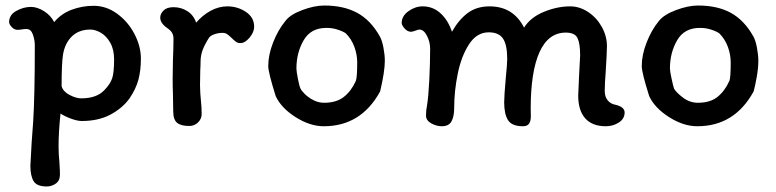

<svg xmlns="http://www.w3.org/2000/svg" viewBox="-20 -453 2808 695"><path d="M43 -345Q32 -345 22.5 -355Q13 -365 13 -373Q13 -399 39 -413.5Q65 -428 92 -428Q115 -428 139.5 -412.5Q164 -397 176 -373Q202 -404 240 -418Q278 -432 319 -432Q365 -432 404.5 -403Q444 -374 467 -329.5Q490 -285 490 -241Q490 -198 481 -164.5Q472 -131 449 -97Q423 -61 379.5 -38Q336 -15 276 -15Q260 -15 237 -23.5Q214 -32 199 -42Q192 26 192 76Q192 106 195 133Q197 165 197 179Q197 201 182 211.5Q167 222 149 222Q113 222 101.5 202.5Q90 183 90 147Q94 61 100 -12Q106 -102 106 -290Q106 -308 99 -328Q92 -348 76 -348Q67 -348 59 -346.5Q51 -345 43 -345ZM274 -97Q331 -97 359 -128Q380 -150 386.5 -171Q393 -192 393 -238Q393 -274 379 -298.5Q365 -323 345 -334.5Q325 -346 307 -346Q266 -346 240.5 -321.5Q215 -297 208 -255Q203 -222 203 -141Q208 -122 231.5 -109.5Q255 -97 274 -97Z M560 -389Q560 -403 572 -415Q584 -427 608 -427Q636 -427 658.5 -412.5Q681 -398 690 -371Q713 -398 742.5 -414Q772 -430 803 -430Q840 -430 870 -410Q900 -390 900 -356Q900 -337 883.5 -317Q867 -297 850 -297Q841 -297 834.5 -301.5Q828 -306 819 -315Q809 -325 802 -329.5Q795 -334 786 -334Q770 -334 756 -329Q742 -324 737 -317Q721 -292 713.5 -272Q706 -252 706 -229Q706 -212 705 -202L704 -145Q704 -132 705 -116Q706 -100 707 -92Q710 -65 710 -40Q710 -23 697 -10Q684 3 665 3Q635 3 621 -8.5Q607 -20 607 -51L606 -115Q605 -134 605 -169L606 -235Q608 -283 608 -313Q608 -324 603.5 -333Q599 -342 586 -351Q560 -369 560 -389Z M1373 -233Q1373 -194 1356 -122Q1287 4 1152 4Q1102 4 1050 -29Q998 -62 978 -105Q951 -191 951 -214Q951 -254 968.5 -299Q986 -344 1013 -377Q1030 -400 1074 -416.5Q1118 -433 1154 -433Q1224 -433 1273 -406.5Q1322 -380 1355 -321Q1363 -307 1368 -280.5Q1373 -254 1373 -233ZM1273 -227Q1273 -256 1262.5 -284Q1252 -312 1232 -332Q1230 -334 1221 -338.5Q1212 -343 1196.5 -347.5Q1181 -352 1161 -352Q1105 -352 1079 -307Q1053 -262 1053 -205Q1053 -195 1058.5 -167Q1064 -139 1068 -132Q1071 -125 1083.5 -112.5Q1096 -100 1114.5 -90.5Q1133 -81 1153 -81Q1198 -81 1225 -102.5Q1252 -124 1268 -160Q1273 -173 1273 -227Z M2076 -176 2080 -253Q2080 -295 2070.5 -315Q2061 -335 2028 -335Q1965 -335 1933 -264.5Q1901 -194 1901 -59Q1901 -53 1901.5 -34.5Q1902 -16 1895.5 -6Q1889 4 1873 4Q1833 4 1819 -18Q1805 -40 1805 -83Q1805 -105 1811 -173Q1816 -221 1816 -240Q1816 -290 1801 -313Q1786 -336 1749 -336Q1706 -336 1678 -293Q1650 -250 1637 -186.5Q1624 -123 1624 -61Q1624 -32 1614.5 -14Q1605 4 1579 4Q1560 4 1541 -6.5Q1522 -17 1522 -35Q1522 -54 1526 -73Q1531 -104 1534 -164Q1537 -224 1537 -277Q1537 -301 1525.5 -323.5Q1514 -346 1498 -346Q1494 -346 1483.5 -342Q1473 -338 1468 -338Q1455 -338 1444.5 -350Q1434 -362 1434 -370Q1434 -395 1458.5 -412.5Q1483 -430 1510 -430Q1547 -430 1574.5 -405Q1602 -380 1616 -338Q1640 -381 1672.5 -405.5Q1705 -430 1752 -430Q1838 -430 1877 -353Q1900 -390 1948.5 -410Q1997 -430 2044 -430Q2078 -430 2109 -409.5Q2140 -389 2158.5 -355.5Q2177 -322 2177 -286Q2177 -263 2172 -185Q2171 -172 2170 -156.5Q2169 -141 2169 -124Q2169 -103 2179.5 -90Q2190 -77 2207 -74Q2241 -66 2241 -46Q2241 -23 2220 -9.5Q2199 4 2173 4Q2124 4 2098.5 -24.5Q2073 -53 2073 -107Z M2725 -233Q2725 -206 2719 -173Q2713 -140 2708 -122Q2639 4 2504 4Q2454 4 2402 -29Q2350 -62 2330 -105Q2303 -190 2303 -214Q2303 -254 2320.5 -299Q2338 -344 2365 -377Q2383 -400 2427 -416.5Q2471 -433 2507 -433Q2577 -433 2625.5 -406.5Q2674 -380 2707 -321Q2715 -307 2720 -280.5Q2725 -254 2725 -233ZM2625 -227Q2625 -256 2614.5 -284Q2604 -312 2584 -332Q2582 -334 2573 -338.5Q2564 -343 2548.5 -347.5Q2533 -352 2513 -352Q2457 -352 2431 -307Q2405 -262 2405 -205Q2405 -196 2411 -168Q2417 -140 2420 -132Q2428 -118 2452.5 -99.5Q2477 -81 2506 -81Q2551 -81 2577.5 -102.5Q2604 -124 2620 -160Q2625 -170 2625 -227Z"/></svg>

Font: Itim
Style: Regular
Weight: 400
Designer: Suppakit Chalermlarp
Version: Version 1.002g